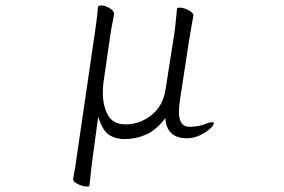

<svg xmlns="http://www.w3.org/2000/svg" viewBox="-20 -499 1040 704"><path d="M629 -467Q629 -471 638 -471Q654 -471 671.5 -461.5Q689 -452 689 -443V-441L684 -413Q674 -357 674 -355L641 -140Q636 -107 636 -90Q636 -34 674 -34Q709 -34 737 -46Q749 -51 756 -51Q764 -51 764 -47Q764 -40 749.5 -26.5Q735 -13 712 -2.5Q689 8 666 8Q591 8 586 -66Q553 -22 515.5 -5.5Q478 11 438 11Q404 11 380 -4.5Q356 -20 340 -71L320 77Q315 112 308 182Q308 185 299 185Q283 185 265.5 176Q248 167 248 159V157Q258 106 262 71L326 -366Q336 -431 339 -472Q340 -479 351 -479Q366 -479 382 -469Q398 -459 398 -449V-446L394 -424Q388 -396 383 -360L359 -194Q357 -173 357 -159Q357 -112 375.5 -77.5Q394 -43 440 -43Q493 -43 535.5 -77Q578 -111 587 -171L617 -362Q623 -397 629 -467Z"/></svg>

Font: JyunsaiKaai Light
Style: Regular
Weight: 300
Designer: Fontworks Inc.
Version: Version 0.030;April 7, 2024;FontCreator 14.0.0.2901 64-bit